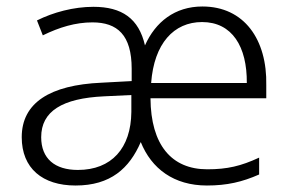

<svg xmlns="http://www.w3.org/2000/svg" viewBox="-20 -562 897 592"><path d="M604 -542C519 -542 459 -494 427 -422C408 -505 356 -541 268 -541C207 -541 144 -524 94 -499L112 -453C163 -478 213 -493 265 -493C342 -493 386 -454 386 -350V-312L293 -307C134 -300 47 -245 47 -139C47 -43 111 10 213 10C321 10 379 -43 414 -124C447 -42 516 10 618 10C680 10 727 -1 779 -24V-76C723 -50 681 -40 619 -40C509 -40 445 -115 444 -259H801V-299C804 -440 733 -542 604 -542ZM603 -494C696 -494 742 -418 741 -306H446C455 -428 516 -494 603 -494ZM301 -265 385 -269V-217C384 -105 324 -38 220 -38C149 -38 107 -73 107 -139C107 -219 172 -259 301 -265Z"/></svg>

Font: Noto Sans Sinhala UI Light
Style: Regular
Weight: 300
Designer: Jelle Bosma - Monotype Design Team
Foundry: Monotype Imaging Inc.
Version: Version 2.006